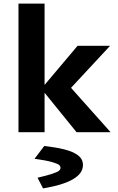

<svg xmlns="http://www.w3.org/2000/svg" viewBox="-20 -730 654 1060"><path d="M226.1 -710V-261.2L408.2 -477.1H585.9V-475.1L372.1 -245.1L588.9 -2V0H402.8L226.1 -217.8V0H82V-710ZM217.8 310.1 188 252.9V251Q240.7 238.8 269 229.2Q297.4 219.7 305.7 212.6Q314 205.6 314 196.8Q314 187.5 305.9 180.4Q297.9 173.3 264.9 164.1Q231.9 154.8 171.9 147V145L224.1 76.2Q287.1 83 329.8 93.5Q372.6 104 395.8 117.7Q418.9 131.3 428.5 146.5Q438 161.6 438 181.2Q438 273.4 217.8 310.1Z"/></svg>

Font: IntelOne Mono Bold
Style: Regular
Weight: 700
Designer: Fred Shallcrass
Foundry: Frere-Jones Type LLC
Version: Version 1.200;hotconv 1.1.0;makeotfexe 2.6.0;FJTRelease1.2